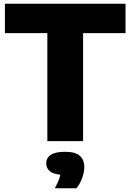

<svg xmlns="http://www.w3.org/2000/svg" viewBox="-20 -760 702 1034"><path d="M235 0V-581.5H6.5V-740H656V-581.5H427.5V0ZM275.5 254Q294 219.5 301.2 195.8Q308.5 172 308.5 146L344.5 182H331.5Q276 182 252.5 165Q229 148 229 119.5Q229 90.5 253.2 74Q277.5 57.5 331 57.5Q385.5 57.5 409.8 79Q434 100.5 434 139.5Q434 168 422.2 199.8Q410.5 231.5 391.5 254Z"/></svg>

Font: Encode Sans Condensed Thin ExtraBold
Style: Regular
Weight: 800
Version: Version 3.002